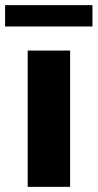

<svg xmlns="http://www.w3.org/2000/svg" viewBox="-55 -727 380 747"><path d="M52.7 -530.3H217.8V0H52.7ZM304.7 -624H-35.2V-707H304.7Z"/></svg>

Font: Pretendard Std ExtraBold
Style: Regular
Weight: 800
Designer: Base glyphs from Inter by Rasmus Andersson; Hangeul glyphs from Noto Sans CJK(Source Han Sans) by Jang Soo-young and Kan
Foundry: Kil Hyung-jin
Version: Version 1.309